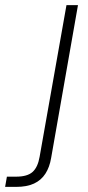

<svg xmlns="http://www.w3.org/2000/svg" viewBox="-133 -516 345 751"><path d="M-113 215 -106 175H-70Q-26 175 -5.5 156.5Q15 138 22 97L127 -496H172L67 102Q61 138 44.5 163.5Q28 189 0 202Q-28 215 -70 215Z"/></svg>

Font: DM Sans 28pt ExtraLight
Style: Italic
Weight: 250
Italic angle: -10°
Version: Version 4.004;gftools[0.9.30]